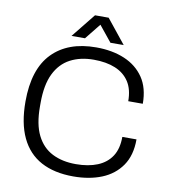

<svg xmlns="http://www.w3.org/2000/svg" viewBox="-94 -948 920 1040"><g transform="rotate(10 366.0 -428.0)"><path d="M379 12Q274 12 201.5 -27Q129 -66 91.5 -145Q54 -224 54 -343Q54 -521 140 -609.5Q226 -698 381 -698Q470 -698 537.5 -669.5Q605 -641 643.5 -584.5Q682 -528 682 -441H602Q602 -506 575 -547.5Q548 -589 498.5 -609.5Q449 -630 380 -630Q306 -630 251 -601Q196 -572 166 -510.5Q136 -449 136 -350V-329Q136 -232 166 -172Q196 -112 251 -84Q306 -56 381 -56Q450 -56 500 -76.5Q550 -97 577 -138.5Q604 -180 604 -245H682Q682 -157 642.5 -100Q603 -43 535 -15.5Q467 12 379 12ZM238 -736 344 -868H419L525 -736H452L362 -847H401L312 -736Z"/></g></svg>

Font: Archivo SemiBold Light
Style: Regular
Weight: 300
Version: Version 2.001